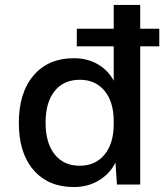

<svg xmlns="http://www.w3.org/2000/svg" viewBox="-20 -745 669 775"><path d="M623 -558H546V0H452L446 -89Q424 -44 379.5 -17Q335 10 278 10Q175 10 115.5 -58.5Q56 -127 56 -249Q56 -371 115.5 -440.5Q175 -510 278 -510Q333 -510 375 -485.5Q417 -461 439 -419V-558H290V-629H439V-725H546V-629H623ZM439 -244V-257V-256Q439 -334 402 -378.5Q365 -423 302 -423Q237 -423 200.5 -377.5Q164 -332 164 -250Q164 -168 200.5 -122Q237 -76 302 -76Q365 -76 402 -121Q439 -166 439 -244Z"/></svg>

Font: Work Sans Medium
Style: Regular
Weight: 500
Designer: Wei Huang
Foundry: Wei Huang
Version: Version 1.500